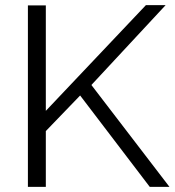

<svg xmlns="http://www.w3.org/2000/svg" viewBox="-20 -730 683 750"><path d="M89 0V-709H159V-297L550 -710H627L337 -398L642 0H565L293 -357L159 -218V0Z"/></svg>

Font: Boldmen
Style: Regular
Weight: 400
Designer: Matt McInerney, Pablo Impallari, Rodrigo Fuenzalida
Foundry: LIVING CONCEPT
Version: Version 1.000